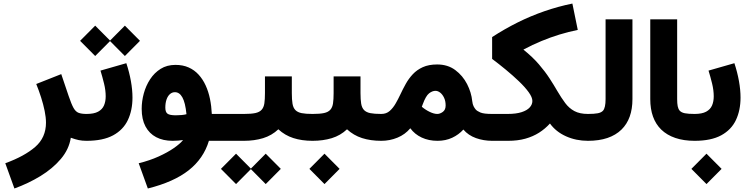

<svg xmlns="http://www.w3.org/2000/svg" viewBox="-20 -806 4276 1099"><path d="M187.5 -325.2Q202.6 -288.1 215.3 -248.3Q228 -208.5 235.6 -171.1Q243.2 -133.8 243.2 -104Q243.2 -18.6 181.6 34.9Q120.1 88.4 10.3 128.4L62.5 272.9Q142.1 244.1 211.7 201.7Q281.2 159.2 328.1 104Q375 48.8 385.3 -17.6Q410.6 -8.3 430.4 -4.2Q450.2 0 475.1 0H475.6V-153.8H475.1Q446.8 -153.8 429.9 -160.2Q413.1 -166.5 400.9 -188.2Q388.7 -210 373 -256.3L330.6 -381.8Z M703.1 -444.3 555.2 -401.9Q566.4 -365.2 575.7 -327.1Q585 -289.1 585 -254.4Q585 -225.1 575.2 -202.4Q565.4 -179.7 541.5 -166.7Q517.6 -153.8 475.6 -153.8Q443.8 -153.8 421.1 -131.3Q398.4 -108.9 398.4 -77.1Q398.4 -45.4 421.1 -22.7Q443.8 0 475.6 0Q569.8 0 627.7 -31.5Q685.5 -63 711.9 -118.9Q738.3 -174.8 738.3 -247.1Q738.3 -292 729.2 -342.3Q720.2 -392.6 703.1 -444.3ZM608.4 -572.3 694.8 -485.4 781.2 -572.3 694.8 -659.2ZM438.5 -572.3 524.9 -485.4 611.3 -572.3 524.9 -659.2Z M1047.4 -152.3Q1035.2 -148.9 1019 -147.5Q1002.9 -146 986.8 -146Q951.2 -146 938.7 -155.3Q926.3 -164.6 926.3 -189.9Q926.3 -216.3 933.1 -236.1Q939.9 -255.9 952.4 -267.1Q964.8 -278.3 981.4 -278.3Q994.1 -278.3 1004.6 -271.2Q1015.1 -264.2 1023.7 -249Q1032.2 -233.9 1038.1 -210Q1043.9 -186 1047.4 -152.3ZM1175.8 0H1222.7V-153.8H1192.4Q1190.4 -198.2 1181.9 -240Q1173.3 -281.7 1157.2 -316.9Q1141.1 -352.1 1116.9 -378.7Q1092.8 -405.3 1059.8 -419.9Q1026.9 -434.6 984.4 -434.6Q935.5 -434.6 899.4 -411.9Q863.3 -389.2 839.1 -352.1Q814.9 -314.9 803 -270.8Q791 -226.6 791 -183.1Q791 -123 812.7 -82.3Q834.5 -41.5 874 -20.8Q913.6 0 967.8 0Q983.4 0 999.8 -1.2Q1016.1 -2.4 1027.8 -4.4Q1011.2 16.6 974.9 41.7Q938.5 66.9 887.2 90.1Q835.9 113.3 773.9 128.4L826.2 272.9Q975.1 235.8 1060.3 168.5Q1145.5 101.1 1175.8 0Z M1222.7 -153.8Q1190.9 -153.8 1168.2 -131.3Q1145.5 -108.9 1145.5 -77.1Q1145.5 -45.4 1168.2 -22.7Q1190.9 0 1222.7 0H1376.5V-153.8Z M1376.5 -153.8Q1344.7 -153.8 1322 -131.3Q1299.3 -108.9 1299.3 -77.1Q1299.3 -45.4 1322 -22.7Q1344.7 0 1376.5 0Q1436 0 1485.8 -15.1Q1535.6 -30.3 1573.2 -65.9Q1610.8 -31.2 1659.4 -15.6Q1708 0 1768.6 0H1769.5V-153.8H1768.6Q1729.5 -153.8 1706.5 -158.4Q1683.6 -163.1 1670.9 -175.8Q1658.2 -189 1654.3 -212.4Q1650.4 -235.8 1650.4 -272.9V-368.7H1496.6V-272.9Q1496.6 -237.3 1493.2 -214.4Q1489.7 -191.4 1478 -178.2Q1465.8 -164.1 1441.7 -158.9Q1417.5 -153.8 1376.5 -153.8ZM1414.6 160.6 1501 247.6 1587.4 160.6 1501 73.7ZM1244.6 160.6 1331.1 247.6 1417.5 160.6 1331.1 73.7Z M1769.5 -153.8Q1737.8 -153.8 1715.1 -131.3Q1692.4 -108.9 1692.4 -77.1Q1692.4 -45.4 1715.1 -22.7Q1737.8 0 1769.5 0Q1829.1 0 1878.9 -15.1Q1928.7 -30.3 1966.3 -65.9Q2003.9 -31.2 2052.5 -15.6Q2101.1 0 2161.6 0H2162.6V-153.8H2161.6Q2122.6 -153.8 2099.6 -158.4Q2076.7 -163.1 2064 -175.8Q2051.3 -189 2047.4 -212.4Q2043.5 -235.8 2043.5 -272.9V-368.7H1889.6V-272.9Q1889.6 -237.3 1886.2 -214.4Q1882.8 -191.4 1871.1 -178.2Q1858.9 -164.1 1834.7 -158.9Q1810.5 -153.8 1769.5 -153.8ZM1751 160.6 1837.4 247.6 1923.8 160.6 1837.4 73.7Z M2162.6 -153.8Q2130.9 -153.8 2108.2 -131.3Q2085.4 -108.9 2085.4 -77.1Q2085.4 -45.4 2108.2 -22.7Q2130.9 0 2162.6 0Q2211.4 0 2255.1 -18.1Q2298.8 -36.1 2328.6 -71.8Q2353.5 -37.6 2393.6 -18.8Q2433.6 0 2484.4 0Q2530.8 0 2568.4 -17.6Q2606 -35.2 2632.3 -64.5Q2660.6 -31.2 2704.3 -15.6Q2748 0 2796.9 0H2797.4V-153.8H2796.9Q2749 -153.8 2729.7 -162.1Q2710.4 -170.4 2702.6 -179.7Q2696.3 -187 2690.7 -198Q2685.1 -209 2683.1 -227.1Q2678.2 -276.4 2653.6 -324.7Q2628.9 -373 2585.9 -405Q2543 -437 2482.4 -437Q2434.1 -437 2400.1 -421.6Q2366.2 -406.2 2342.8 -381.1Q2319.3 -356 2302.5 -325.7Q2285.6 -295.4 2271.5 -265.1Q2265.1 -252 2258.8 -239.5Q2252.4 -227.1 2245.6 -215.3Q2230.5 -188.5 2210.9 -171.1Q2191.4 -153.8 2162.6 -153.8ZM2394.5 -194.8 2399.9 -209.5Q2417.5 -257.3 2436 -271.7Q2454.6 -286.1 2472.7 -286.1Q2486.3 -286.1 2499.5 -275.9Q2512.7 -265.6 2521.7 -246.8Q2530.8 -228 2530.8 -202.1Q2530.8 -177.2 2514.6 -165.5Q2498.5 -153.8 2482.9 -153.8Q2464.4 -153.8 2440.2 -165.3Q2416 -176.8 2394.5 -194.8Z M2797.4 -153.8Q2765.6 -153.8 2742.9 -131.3Q2720.2 -108.9 2720.2 -77.1Q2720.2 -45.4 2742.9 -22.7Q2765.6 0 2797.4 0H2888.7Q2943.4 0 2987.1 -12.2Q3030.8 -24.4 3065.7 -46.6Q3100.6 -68.8 3127.9 -99.1Q3162.1 -51.8 3219.7 -25.9Q3277.3 0 3345.2 0H3345.7V-153.8H3345.2Q3298.3 -153.8 3267.8 -170.2Q3237.3 -186.5 3215.1 -216.3Q3192.9 -246.1 3169.4 -286.1Q3150.9 -318.4 3125.7 -357.2Q3100.6 -396 3064.5 -438Q3028.3 -480 2976.6 -521.5V-522.5Q3027.8 -549.8 3079.1 -571Q3130.4 -592.3 3182.4 -608.2Q3234.4 -624 3287.1 -634.8L3256.3 -785.6Q3174.8 -769 3095.9 -741.7Q3017.1 -714.4 2942.1 -677Q2867.2 -639.6 2796.9 -593.8V-468.8Q2835 -440.4 2875.2 -407.2Q2915.5 -374 2950.2 -340.8Q2984.9 -307.6 3006.1 -278.3Q3027.3 -249 3027.3 -228Q3027.3 -208 3012.2 -191.2Q2997.1 -174.3 2965.8 -164.1Q2934.6 -153.8 2885.3 -153.8Z M3600.1 -238.8V-695.3H3446.3V-238.8Q3446.3 -189 3431.6 -172.4Q3421.9 -161.6 3401.6 -157.7Q3381.3 -153.8 3345.7 -153.8Q3314 -153.8 3291.3 -131.3Q3268.6 -108.9 3268.6 -77.1Q3268.6 -45.4 3291.3 -22.7Q3314 0 3345.7 0Q3471.7 0 3537.6 -64.5Q3600.1 -126 3600.1 -238.8Z M3702.1 -695.3V-238.8Q3702.1 -126 3764.6 -64.5Q3797.4 -32.7 3845.5 -16.4Q3893.6 0 3955.6 0H3956.1V-153.8H3955.6Q3920.4 -153.8 3900.4 -157.7Q3880.4 -161.6 3870.6 -172.4Q3862.3 -182.1 3859.1 -198Q3856 -213.9 3856 -238.8V-695.3Z M4183.6 -444.3 4035.6 -401.9Q4046.9 -365.2 4056.2 -327.1Q4065.4 -289.1 4065.4 -254.4Q4065.4 -225.1 4055.7 -202.4Q4045.9 -179.7 4022 -166.7Q3998 -153.8 3956.1 -153.8Q3924.3 -153.8 3901.6 -131.3Q3878.9 -108.9 3878.9 -77.1Q3878.9 -45.4 3901.6 -22.7Q3924.3 0 3956.1 0Q4050.3 0 4108.2 -31.5Q4166 -63 4192.4 -118.9Q4218.8 -174.8 4218.8 -247.1Q4218.8 -292 4209.7 -342.3Q4200.7 -392.6 4183.6 -444.3ZM3937.5 160.6 4023.9 247.6 4110.4 160.6 4023.9 73.7Z"/></svg>

Font: Estedad-VF-FD Black
Style: Regular
Weight: 900
Designer: Amin Abedi
Version: Version 4.000